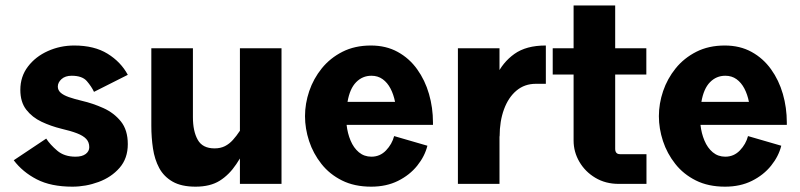

<svg xmlns="http://www.w3.org/2000/svg" viewBox="-20 -680 2960 710"><path d="M452.6 -403.3Q426.8 -451.2 377.7 -481.4Q328.6 -511.7 254.4 -511.7Q202.6 -511.7 157 -491.2Q111.3 -470.7 83.3 -433.8Q55.2 -397 55.2 -347.7Q55.2 -302.7 77.1 -274.4Q99.1 -246.1 133.8 -229.7Q168.5 -213.4 206.5 -204.1Q242.2 -195.8 264.9 -187Q287.6 -178.2 298.8 -166.3Q310.1 -154.3 310.1 -135.7Q310.1 -120.6 296.9 -110.6Q283.7 -100.6 259.3 -100.6Q217.8 -100.6 191.7 -122.8Q165.5 -145 150.9 -167.5L30.8 -87.4Q63.5 -43.9 116 -16.8Q168.5 10.3 247.6 10.3Q297.4 10.3 344.5 -7.1Q391.6 -24.4 422.1 -59.3Q452.6 -94.2 452.6 -147Q452.6 -199.2 427 -231Q401.4 -262.7 362.3 -280.3Q323.2 -297.9 283.2 -307.1Q254.4 -314 234.4 -321Q214.4 -328.1 204.1 -337.4Q193.8 -346.7 193.8 -359.9Q193.8 -375 207.5 -387.5Q221.2 -399.9 245.1 -399.9Q284.2 -399.9 301.3 -379.9Q318.4 -359.9 327.6 -340.3Z M867.2 -501.5V0H1021V-501.5ZM906.2 -163.1 866.7 -195.8Q854.5 -177.2 841.3 -162.6Q828.1 -147.9 811.8 -139.6Q795.4 -131.3 773.4 -131.3Q729 -131.3 711.2 -163.1Q693.4 -194.8 693.4 -246.6V-501.5H539.6V-214.8Q539.6 -171.4 545.7 -130.9Q551.8 -90.3 568.8 -58.6Q585.9 -26.9 618.4 -8.3Q650.9 10.3 703.1 10.3Q757.3 10.3 792.5 -11.7Q827.6 -33.7 853.8 -73Q879.9 -112.3 906.2 -163.1Z M1261.7 -218.3H1581.1V-227.1Q1581.1 -281.7 1566.4 -332.5Q1551.8 -383.3 1522.7 -423.8Q1493.7 -464.4 1450.7 -488Q1407.7 -511.7 1351.6 -511.7Q1292 -511.7 1246.3 -488.5Q1200.7 -465.3 1169.9 -427.2Q1139.2 -389.2 1123.5 -343Q1107.9 -296.9 1107.9 -250.5Q1107.9 -204.6 1123 -158.4Q1138.2 -112.3 1168.5 -74Q1198.7 -35.6 1244.6 -12.7Q1290.5 10.3 1352.5 10.3Q1408.7 10.3 1451.9 -11.2Q1495.1 -32.7 1522.9 -67.4Q1550.8 -102.1 1560.5 -141.1L1437.5 -176.8Q1429.7 -147 1407.5 -123.8Q1385.3 -100.6 1353.5 -100.6Q1326.7 -100.6 1307.1 -116.9Q1287.6 -133.3 1276.4 -160.2Q1265.1 -187 1261.7 -218.3ZM1265.1 -303.2Q1273.4 -352.1 1296.9 -376Q1320.3 -399.9 1353.5 -399.9Q1377.4 -399.9 1395 -387.2Q1412.6 -374.5 1424.1 -352.5Q1435.5 -330.6 1440.9 -303.2Z M1673.3 -501.5V0H1827.1V-501.5ZM1827.6 -175.8Q1827.6 -231.9 1843.8 -275.9Q1859.9 -319.8 1889.9 -345Q1919.9 -370.1 1961.4 -370.1H1998.5V-511.7H1997.1Q1925.8 -511.7 1882.1 -480.5Q1838.4 -449.2 1815.4 -398.7Q1792.5 -348.1 1784.4 -289.3Q1776.4 -230.5 1776.4 -175.8Z M2370.6 -109.9H2272.9Q2263.7 -109.9 2259.3 -115Q2254.9 -120.1 2254.9 -129.4V-659.7H2101.1V-160.2Q2101.1 -118.2 2122.6 -81.5Q2144 -44.9 2181.6 -22.5Q2219.2 0 2268.1 0H2370.6ZM2023.9 -404.3H2370.1V-501.5H2023.9Z M2570.3 -218.3H2889.6V-227.1Q2889.6 -281.7 2875 -332.5Q2860.4 -383.3 2831.3 -423.8Q2802.2 -464.4 2759.3 -488Q2716.3 -511.7 2660.2 -511.7Q2600.6 -511.7 2554.9 -488.5Q2509.3 -465.3 2478.5 -427.2Q2447.8 -389.2 2432.1 -343Q2416.5 -296.9 2416.5 -250.5Q2416.5 -204.6 2431.6 -158.4Q2446.8 -112.3 2477.1 -74Q2507.3 -35.6 2553.2 -12.7Q2599.1 10.3 2661.1 10.3Q2717.3 10.3 2760.5 -11.2Q2803.7 -32.7 2831.5 -67.4Q2859.4 -102.1 2869.1 -141.1L2746.1 -176.8Q2738.3 -147 2716.1 -123.8Q2693.8 -100.6 2662.1 -100.6Q2635.3 -100.6 2615.7 -116.9Q2596.2 -133.3 2585 -160.2Q2573.7 -187 2570.3 -218.3ZM2573.7 -303.2Q2582 -352.1 2605.5 -376Q2628.9 -399.9 2662.1 -399.9Q2686 -399.9 2703.6 -387.2Q2721.2 -374.5 2732.7 -352.5Q2744.1 -330.6 2749.5 -303.2Z"/></svg>

Font: Estedad-VF-FD Black
Style: Regular
Weight: 900
Designer: Amin Abedi
Version: Version 4.000